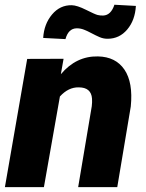

<svg xmlns="http://www.w3.org/2000/svg" viewBox="-30 -771 602 791"><path d="M529.8 -746.6Q526.4 -687.5 494.1 -649.4Q461.9 -611.3 413.1 -611.3Q395.5 -611.3 379.9 -618.2Q364.3 -625 347.4 -634Q330.6 -643.1 315.7 -648.9Q300.8 -654.8 284.2 -654.3Q251.5 -652.8 239.7 -609.9L147.9 -614.7Q151.4 -671.9 184.3 -711.2Q217.3 -750.5 265.6 -749.5Q287.6 -749 324.5 -730.5Q361.3 -711.9 372.3 -709.2Q383.3 -706.5 395.5 -707Q427.2 -708.5 441.4 -751.5ZM231.9 -528.8 220.7 -465.3Q284.2 -540.5 373.5 -538.6Q446.8 -537.1 482.7 -484.1Q518.6 -431.2 508.8 -332.5L453.1 0H292L348.1 -333.5Q350.1 -350.6 349.1 -364.7Q345.7 -411.1 294.4 -411.1Q252 -412.1 216.8 -373.5L150.9 0H-9.8L82 -528.3Z"/></svg>

Font: TypoPRO Roboto
Style: Italic
Weight: 900
Italic angle: -12°
Designer: Google
Version: Version 2.136; 2016